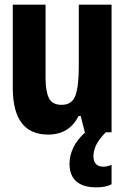

<svg xmlns="http://www.w3.org/2000/svg" viewBox="-20 -569 540 826"><path d="M460 224V140Q443 148 425 148Q382 148 382 102Q382 82 392.5 57.5Q403 33 435 0H460V-549H319V-285Q319 -198 304.5 -158Q290 -118 245 -118Q205 -118 190.5 -147Q176 -176 176 -233V-549H35V-191Q35 10 187 10Q278 10 318 -70H327L345 0H347Q312 31 295.5 66Q279 101 279 134Q279 237 395 237Q434 237 460 224Z"/></svg>

Font: Noto Sans Mono UI Condensed ExtraBold
Style: Regular
Weight: 800
Width: 3
Designer: Monotype Design team
Foundry: Monotype Imaging Inc.
Version: 1.000